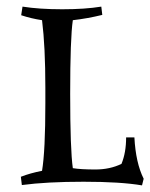

<svg xmlns="http://www.w3.org/2000/svg" viewBox="-20 -549 454 580"><path d="M409 11Q344 0 232.5 0Q121 0 46 10L43 -15Q71 -26 107 -33Q117 -93 117 -237V-284Q117 -408 107 -488Q74 -493 44 -503L48 -529Q99 -521 168 -521Q237 -521 286 -529L289 -504Q244 -493 200 -488Q192 -434 192 -265.5Q192 -97 200 -41Q224 -37 268 -37Q312 -37 347 -54Q361 -88 361 -134H386Q390 -57 414 -9Z"/></svg>

Font: Almendra SC
Style: Regular
Weight: 400
Designer: Ana Sanfelippo
Foundry: Ana Sanfelippo
Version: Version 1.002